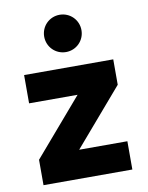

<svg xmlns="http://www.w3.org/2000/svg" viewBox="-84 -811 671 872"><g transform="rotate(-10 251.0 -375.0)"><path d="M165.5 -663.6C165.5 -615.7 203.6 -577.6 251.5 -577.6C299.3 -577.6 337.4 -615.7 337.4 -663.6C337.4 -711.4 299.3 -749.5 251.5 -749.5C203.6 -749.5 165.5 -711.4 165.5 -663.6ZM232.9 -130.4 456.5 -390.6V-507.8H45.4V-377.4H269L45.4 -117.2V0H455.1V-130.4Z"/></g></svg>

Font: Giphurs ExtraBold
Style: Regular
Weight: 800
Version: Version 1.000